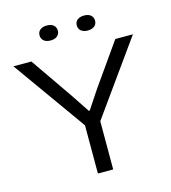

<svg xmlns="http://www.w3.org/2000/svg" viewBox="-130 -1012 992 1116"><g transform="rotate(-15 366.5 -454.0)"><path d="M320 0V-290L7 -729H115L290 -476L363 -366H369L442 -476L620 -729H726L412 -290V0ZM479 -818Q453 -818 438.5 -830.5Q424 -843 424 -863Q424 -884 439 -896Q454 -908 479 -908Q506 -908 520 -895.5Q534 -883 534 -863Q534 -842 519 -830Q504 -818 479 -818ZM255 -818Q229 -818 214.5 -830.5Q200 -843 200 -863Q200 -884 215 -896Q230 -908 255 -908Q282 -908 296 -895.5Q310 -883 310 -863Q310 -842 295 -830Q280 -818 255 -818Z"/></g></svg>

Font: Mona Sans Expanded
Style: Regular
Weight: 400
Width: 7
Designer: Deni Anggara
Foundry: GitHub
Version: Version 2.000